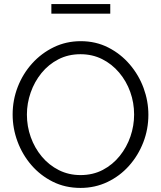

<svg xmlns="http://www.w3.org/2000/svg" viewBox="-20 -917 791 942"><path d="M375 5Q300 5 239 -25.5Q178 -56 134 -107Q90 -158 66 -222.5Q42 -287 42 -355Q42 -426 67 -490.5Q92 -555 137.5 -605.5Q183 -656 244 -685.5Q305 -715 376 -715Q450 -715 511 -684Q572 -653 616.5 -601Q661 -549 684.5 -485Q708 -421 708 -354Q708 -283 683 -218.5Q658 -154 613 -103.5Q568 -53 507 -24Q446 5 375 5ZM112 -355Q112 -297 131 -244Q150 -191 185 -149Q220 -107 268.5 -82.5Q317 -58 375 -58Q436 -58 484.5 -83.5Q533 -109 567.5 -152Q602 -195 620 -247.5Q638 -300 638 -355Q638 -413 619 -466Q600 -519 564.5 -561Q529 -603 481 -627Q433 -651 375 -651Q315 -651 266.5 -626Q218 -601 183.5 -558.5Q149 -516 130.5 -463Q112 -410 112 -355ZM232 -850V-897H521V-850Z"/></svg>

Font: Raleway
Style: Regular
Weight: 400
Designer: Matt McInerney, Pablo Impallari, Rodrigo Fuenzalida
Foundry: Matt McInerney, Pablo Impallari, Rodrigo Fuenzalida
Version: Version 4.101;RELEASE